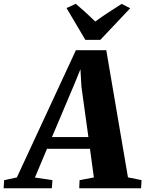

<svg xmlns="http://www.w3.org/2000/svg" viewBox="-100 -1016 784 1036"><path d="M-80.5 0 -77.5 -44 -9 -58.5 309.5 -745H473.5L590.5 -59L664 -44L661 0H327.5L329.5 -44L406.5 -58.5L385.5 -213H153.5L88.5 -58L183 -44L179.5 0ZM180.5 -276.5H377L339.5 -547.5L334 -642.5L300 -559ZM360.5 -801 259 -972.5 309 -995.5Q336.5 -972 363 -948Q389.5 -924 414 -900Q448.5 -925 484.8 -948.8Q521 -972.5 556.5 -995L602.5 -971.5L441.5 -801Z"/></svg>

Font: Merriweather 48pt Black
Style: Italic
Weight: 900
Italic angle: -7.8°
Version: Version 2.101